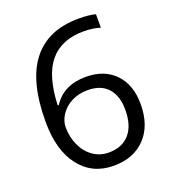

<svg xmlns="http://www.w3.org/2000/svg" viewBox="-134 -825 840 937"><g transform="rotate(-20 286.0 -357.0)"><path d="M57.1 -305.2Q57.1 -515.6 138.9 -619.9Q220.7 -724.1 380.9 -724.1Q436 -724.1 467.8 -714.8V-645Q430.2 -657.2 381.8 -657.2Q267.1 -657.2 206.5 -585.7Q146 -514.2 140.1 -360.8H146Q199.7 -444.8 315.9 -444.8Q412.1 -444.8 467.5 -386.7Q522.9 -328.6 522.9 -229Q522.9 -117.7 462.2 -54Q401.4 9.8 297.9 9.8Q187 9.8 122.1 -73.5Q57.1 -156.7 57.1 -305.2ZM296.9 -59.1Q366.2 -59.1 404.5 -102.8Q442.9 -146.5 442.9 -229Q442.9 -299.8 407.2 -340.3Q371.6 -380.9 300.8 -380.9Q256.8 -380.9 220.2 -362.8Q183.6 -344.7 161.9 -313Q140.1 -281.2 140.1 -247.1Q140.1 -196.8 159.7 -153.3Q179.2 -109.9 215.1 -84.5Q251 -59.1 296.9 -59.1Z"/></g></svg>

Font: f02034202
Style: Regular
Weight: 400
Foundry: Ascender Corporation
Version: Version 1.10